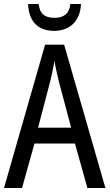

<svg xmlns="http://www.w3.org/2000/svg" viewBox="-20 -938 547 958"><path d="M384 -918H331C326 -868 296 -849 252 -849C205 -849 178 -868 173 -918H120C124 -831 169 -784 250 -784C331 -784 381 -836 384 -918ZM416 0H506L300 -715H205L0 0H90L152 -222H354ZM274 -530 335 -301H170L230 -530C238 -562 246 -600 252 -634C256 -605 267 -560 274 -530Z"/></svg>

Font: Noto Sans Devanagari UI Condensed
Style: Regular
Weight: 400
Width: 3
Designer: Jelle Bosma - Monotype Design Team
Foundry: Monotype Imaging Inc.
Version: Version 2.004